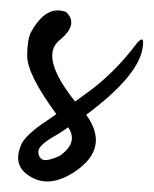

<svg xmlns="http://www.w3.org/2000/svg" viewBox="-20 -403 292 365"><path d="M105.6 -380.2C80.1 -389.8 57.6 -376.6 38.3 -340.6C33.9 -330.9 31.7 -316.4 31.7 -297C31.7 -273.2 50.2 -236.3 87.1 -186.1L70 -174.2C40.9 -154.9 24.2 -139 19.8 -126.7C9.2 -101.2 14.5 -81.8 35.6 -68.6C61.2 -51.9 90.6 -55 124.1 -77.9C167.2 -107.8 173.8 -143.4 143.9 -184.8C209 -233.2 244.6 -275 250.8 -310.2C254.3 -329.6 250.8 -333.1 240.2 -320.8C211.2 -282 178.6 -249.9 142.6 -224.4L122.8 -209.9C77.9 -266.2 67.8 -304.9 92.4 -326C117.9 -346.3 122.3 -364.3 105.6 -380.2ZM109.6 -161C122.8 -141.7 117.5 -123.6 93.7 -106.9C77 -99 65.6 -96.8 59.4 -100.3C53.2 -105.6 51.5 -112.2 54.1 -120.1C58.5 -128 70.4 -137.3 89.8 -147.8C96.8 -152.2 103.4 -156.6 109.6 -161Z"/></svg>

Font: Impossible
Style: Reguler
Weight: 400
Designer: Ahsan Design
Foundry: Designer
Version: Version 3.16.0